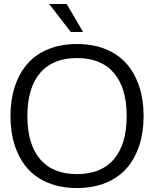

<svg xmlns="http://www.w3.org/2000/svg" viewBox="-20 -946 783 976"><path d="M371.1 9.8Q289.1 9.8 224.4 -16.8Q159.7 -43.5 118.2 -91.8Q76.7 -140.1 54.9 -207.3Q33.2 -274.4 33.2 -356Q33.2 -437.5 54.9 -504.6Q76.7 -571.8 118.2 -620.4Q159.7 -668.9 224.4 -695.6Q289.1 -722.2 371.1 -722.2Q453.6 -722.2 518.3 -695.6Q583 -668.9 624.8 -620.4Q666.5 -571.8 688.2 -504.9Q710 -438 710 -356Q710 -273.9 688.2 -207Q666.5 -140.1 624.8 -91.8Q583 -43.5 518.3 -16.8Q453.6 9.8 371.1 9.8ZM371.1 -61Q495.1 -61 559.6 -137.5Q624 -213.9 624 -356Q624 -498 559.6 -574.5Q495.1 -650.9 371.1 -650.9Q247.6 -650.9 183.3 -574.5Q119.1 -498 119.1 -356Q119.1 -213.9 183.3 -137.5Q247.6 -61 371.1 -61ZM402.8 -783.2H339.8L230 -925.8H318.8Z"/></svg>

Font: Creato Display
Style: Regular
Weight: 400
Version: Version 1.000